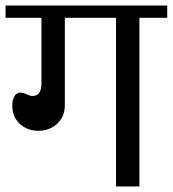

<svg xmlns="http://www.w3.org/2000/svg" viewBox="-33 -670 621 690"><path d="M568 -650V-606H468V0H384V-606H200V-292Q200 -251 172.5 -225.5Q145 -200 105 -200Q65 -200 38 -225Q11 -250 11 -292Q11 -310 18.5 -323.5Q26 -337 40 -337Q51 -337 63.5 -331Q76 -325 83 -325Q100 -325 108 -336.5Q116 -348 116 -370V-606H-13V-650Z"/></svg>

Font: Kurale
Style: Regular
Weight: 400
Designer: Eduardo Rodriguez Tunni
Foundry: Eduardo Rodriguez Tunni
Version: Version 2.000